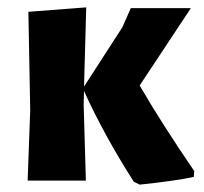

<svg xmlns="http://www.w3.org/2000/svg" viewBox="-20 -490 553 521"><path d="M55 0 62 -191 57 -458 214 -470 208 -255 312 -416 335 -468H498L359 -258Q420 -153 507 -26L506 -10Q455 1 359 11L343 3Q263 -122 208 -243L207 -207L213 0Z"/></svg>

Font: Alegreya Sans ExtraBold
Style: Regular
Weight: 800
Designer: Juan Pablo del Peral
Foundry: Huerta Tipografica
Version: Version 2.007